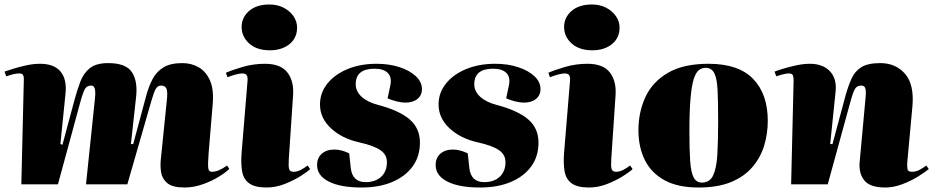

<svg xmlns="http://www.w3.org/2000/svg" viewBox="-24 -821 4156 855"><path d="M399 -384Q405 -440 383 -440Q364 -440 355 -426Q346 -412 333 -364L234 0H71L82 -462Q83 -480 78.5 -487Q74 -494 63 -494Q50 -494 37 -491Q24 -488 4 -481L-4 -502Q6 -506 32 -514Q58 -522 91 -529.5Q124 -537 154 -537Q217 -537 245.5 -502.5Q274 -468 268 -407L245 -180L254 -176L308 -377Q320 -421 334 -458Q348 -495 376 -517.5Q404 -540 458 -540Q537 -540 563.5 -499.5Q590 -459 582 -389L559 -180L569 -179L628 -398Q639 -438 656 -470Q673 -502 704 -521Q735 -540 788 -540Q829 -540 861.5 -521Q894 -502 911.5 -461.5Q929 -421 923 -355L905 -139Q901 -87 903.5 -71.5Q906 -56 920 -56Q949 -56 987 -84L997 -69Q984 -55 952 -35Q920 -15 879 -0.5Q838 14 798 14Q744 14 721 -5.5Q698 -25 693.5 -53.5Q689 -82 692 -110L719 -375Q723 -411 717.5 -425.5Q712 -440 693 -440Q678 -440 669.5 -425Q661 -410 649 -368L543 0H359Z M1052 -701Q1052 -743 1085 -772Q1118 -801 1176 -801Q1211 -801 1238.5 -787Q1266 -773 1282.5 -749.5Q1299 -726 1299 -698Q1299 -652 1265 -624.5Q1231 -597 1178 -597Q1119 -597 1085.5 -627.5Q1052 -658 1052 -701ZM1078 -457Q1080 -475 1075.5 -484.5Q1071 -494 1054 -494Q1045 -494 1027 -489.5Q1009 -485 989 -477L982 -497Q1009 -509 1056.5 -523Q1104 -537 1156 -537Q1226 -537 1256 -498Q1286 -459 1281 -395L1262 -112Q1260 -81 1263.5 -68.5Q1267 -56 1283 -56Q1300 -56 1316.5 -65Q1333 -74 1346 -84L1357 -68Q1346 -57 1315.5 -37.5Q1285 -18 1244.5 -2Q1204 14 1163 14Q1112 14 1086.5 -4Q1061 -22 1054.5 -56.5Q1048 -91 1052 -142Z M1604 -10Q1648 -10 1673.5 -34Q1699 -58 1699 -99Q1699 -133 1669 -153Q1639 -173 1576 -187Q1499 -204 1450 -249.5Q1401 -295 1401 -356Q1401 -408 1434 -449Q1467 -490 1524 -513.5Q1581 -537 1653 -537Q1709 -537 1755 -522Q1801 -507 1828 -481.5Q1855 -456 1855 -424Q1855 -397 1835 -380.5Q1815 -364 1781 -364Q1764 -364 1742 -369.5Q1720 -375 1702 -383L1714 -440Q1722 -476 1703.5 -495.5Q1685 -515 1644 -515Q1560 -515 1560 -446Q1560 -414 1586.5 -390Q1613 -366 1659 -354Q1754 -329 1800 -289.5Q1846 -250 1846 -186Q1846 -125 1814 -80.5Q1782 -36 1723.5 -11Q1665 14 1586 14Q1492 14 1440 -12.5Q1388 -39 1388 -86Q1388 -118 1409 -136.5Q1430 -155 1465 -155Q1497 -155 1531 -138L1538 -73Q1545 -10 1604 -10Z M2132 -10Q2176 -10 2201.5 -34Q2227 -58 2227 -99Q2227 -133 2197 -153Q2167 -173 2104 -187Q2027 -204 1978 -249.5Q1929 -295 1929 -356Q1929 -408 1962 -449Q1995 -490 2052 -513.5Q2109 -537 2181 -537Q2237 -537 2283 -522Q2329 -507 2356 -481.5Q2383 -456 2383 -424Q2383 -397 2363 -380.5Q2343 -364 2309 -364Q2292 -364 2270 -369.5Q2248 -375 2230 -383L2242 -440Q2250 -476 2231.5 -495.5Q2213 -515 2172 -515Q2088 -515 2088 -446Q2088 -414 2114.5 -390Q2141 -366 2187 -354Q2282 -329 2328 -289.5Q2374 -250 2374 -186Q2374 -125 2342 -80.5Q2310 -36 2251.5 -11Q2193 14 2114 14Q2020 14 1968 -12.5Q1916 -39 1916 -86Q1916 -118 1937 -136.5Q1958 -155 1993 -155Q2025 -155 2059 -138L2066 -73Q2073 -10 2132 -10Z M2488 -701Q2488 -743 2521 -772Q2554 -801 2612 -801Q2647 -801 2674.5 -787Q2702 -773 2718.5 -749.5Q2735 -726 2735 -698Q2735 -652 2701 -624.5Q2667 -597 2614 -597Q2555 -597 2521.5 -627.5Q2488 -658 2488 -701ZM2514 -457Q2516 -475 2511.5 -484.5Q2507 -494 2490 -494Q2481 -494 2463 -489.5Q2445 -485 2425 -477L2418 -497Q2445 -509 2492.5 -523Q2540 -537 2592 -537Q2662 -537 2692 -498Q2722 -459 2717 -395L2698 -112Q2696 -81 2699.5 -68.5Q2703 -56 2719 -56Q2736 -56 2752.5 -65Q2769 -74 2782 -84L2793 -68Q2782 -57 2751.5 -37.5Q2721 -18 2680.5 -2Q2640 14 2599 14Q2548 14 2522.5 -4Q2497 -22 2490.5 -56.5Q2484 -91 2488 -142Z M3087 14Q2994 14 2935 -18.5Q2876 -51 2847.5 -108.5Q2819 -166 2819 -241Q2819 -321 2850 -388.5Q2881 -456 2950 -496.5Q3019 -537 3131 -537Q3265 -537 3330 -469.5Q3395 -402 3395 -283Q3395 -226 3379 -173Q3363 -120 3327 -77.5Q3291 -35 3232 -10.5Q3173 14 3087 14ZM3102 -8Q3137 -8 3152 -40.5Q3167 -73 3170.5 -134Q3174 -195 3174 -281Q3174 -366 3171.5 -418.5Q3169 -471 3157 -495Q3145 -519 3118 -519Q3102 -519 3088.5 -509Q3075 -499 3065.5 -469.5Q3056 -440 3051 -383.5Q3046 -327 3046 -235Q3046 -153 3049.5 -103Q3053 -53 3065 -30.5Q3077 -8 3102 -8Z M4112 -68Q4095 -54 4063.5 -34.5Q4032 -15 3993.5 -0.5Q3955 14 3918 14Q3851 14 3825.5 -17Q3800 -48 3804 -98L3831 -392Q3833 -418 3829 -429Q3825 -440 3811 -440Q3793 -440 3784 -426Q3775 -412 3763 -368L3662 0H3499L3510 -462Q3510 -474 3507.5 -484Q3505 -494 3488 -494Q3478 -494 3462.5 -490Q3447 -486 3433 -481L3425 -502Q3434 -506 3460 -514Q3486 -522 3519.5 -529.5Q3553 -537 3582 -537Q3640 -537 3671.5 -504Q3703 -471 3697 -413L3673 -180L3683 -179L3742 -398Q3754 -440 3768.5 -472Q3783 -504 3812 -522Q3841 -540 3896 -540Q3965 -540 4006.5 -492Q4048 -444 4039 -346L4016 -96Q4015 -77 4017.5 -66.5Q4020 -56 4038 -56Q4055 -56 4071.5 -65Q4088 -74 4101 -84Z"/></svg>

Font: Literata 72pt Black
Style: Italic
Weight: 900
Italic angle: -2°
Designer: Latin by Veronika Burian and Jose Scaglione. Greek by Irene Vlachou. Cyrillic by Vera Evstafieva
Foundry: TypeTogether
Version: Version 3.002